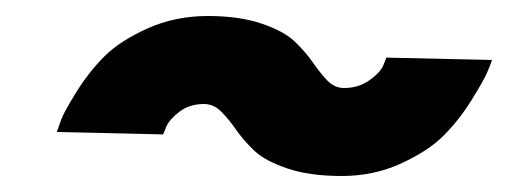

<svg xmlns="http://www.w3.org/2000/svg" viewBox="-20 -450 658 240"><path d="M235 -320Q217 -320 204.5 -310.5Q192 -301 188 -292L184 -282L51 -285Q53 -291 56.5 -300.5Q60 -310 75.5 -335Q91 -360 110.5 -379.5Q130 -399 164.5 -414.5Q199 -430 240 -430Q279 -430 307 -420.5Q335 -411 348.5 -398Q362 -385 371 -372Q380 -359 389 -349.5Q398 -340 410 -340Q428 -340 441.5 -349.5Q455 -359 459 -368L463 -378L595 -375Q593 -369 589 -359.5Q585 -350 569.5 -325Q554 -300 534.5 -280.5Q515 -261 481 -245.5Q447 -230 407 -230Q367 -230 339 -239.5Q311 -249 297.5 -262Q284 -275 275 -288Q266 -301 256.5 -310.5Q247 -320 235 -320Z"/></svg>

Font: Hermit
Style: Bold Italic
Weight: 700
Italic angle: -10°
Designer: Pablo Caro
Version: Version 2.000;PS 002.000;hotconv 1.0.88;makeotf.lib2.5.64775